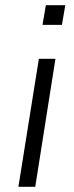

<svg xmlns="http://www.w3.org/2000/svg" viewBox="-20 -721 284 741"><path d="M144 -625 157 -701H232L219 -625ZM51 0 130 -494H194L116 0Z"/></svg>

Font: Nunito Sans 7pt Condensed Light
Style: Italic
Weight: 300
Width: 3
Italic angle: -9°
Designer: Vernon Adams
Foundry: Vernon Adams
Version: Version 3.101;gftools[0.9.27]